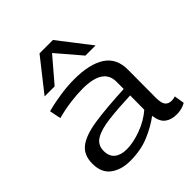

<svg xmlns="http://www.w3.org/2000/svg" viewBox="-213 -938 1095 1095"><g transform="rotate(-45 334.5 -390.0)"><path d="M47 -132Q47 -202 93 -237Q139 -272 234 -286Q329 -300 475 -307V-365Q476 -474 310 -474Q266 -474 211.5 -467Q157 -460 102 -445L88 -514Q144 -529 202.5 -537.5Q261 -546 314 -546Q438 -546 504.5 -502.5Q571 -459 570 -366L569 -143Q569 -98 582.5 -82Q596 -66 620 -66Q627 -66 635 -67Q643 -68 651 -71L661 -9Q628 10 587 10Q543 10 515.5 -11Q488 -32 481 -84Q431 -46 364 -18Q297 10 211 10Q141 10 94 -24Q47 -58 47 -132ZM144 -138Q144 -94 171 -72.5Q198 -51 244 -51Q297 -51 361 -74.5Q425 -98 474 -140L475 -255Q371 -251 297 -242Q223 -233 183.5 -209.5Q144 -186 144 -138ZM126 -596 279 -790H387L537 -596H455L331 -741L207 -596Z"/></g></svg>

Font: Georama Extended
Style: Regular
Weight: 400
Width: 7
Designer: Jean-Baptiste Levee
Foundry: Production Type
Version: Version 1.000